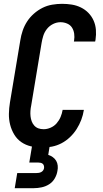

<svg xmlns="http://www.w3.org/2000/svg" viewBox="-20 -763 540 1003"><path d="M200 8Q170 8 142 1.5Q114 -5 91.5 -20.5Q69 -36 54.5 -60Q40 -84 33 -111.5Q26 -139 26.5 -168.5Q27 -198 32 -228L86 -552Q90 -578 98.5 -603Q107 -628 121.5 -650.5Q136 -673 157 -691.5Q178 -710 202 -722Q226 -734 252.5 -738.5Q279 -743 304 -743Q330 -743 355 -739Q380 -735 402.5 -724Q425 -713 442 -695.5Q459 -678 469 -655.5Q479 -633 481 -607.5Q483 -582 479 -555L477 -546H366L367 -551Q370 -569 367.5 -587Q365 -605 356 -619Q347 -633 330.5 -640Q314 -647 296 -647Q276 -647 257 -637.5Q238 -628 225 -611.5Q212 -595 206 -575.5Q200 -556 197 -537L143 -212Q140 -198 139 -183.5Q138 -169 139.5 -155.5Q141 -142 145.5 -129.5Q150 -117 159 -107Q168 -97 180.5 -92.5Q193 -88 208 -88Q226 -88 244.5 -96Q263 -104 276 -119Q289 -134 296.5 -152Q304 -170 307 -188V-189H418V-188Q414 -162 404.5 -137Q395 -112 380.5 -89Q366 -66 345.5 -46.5Q325 -27 301 -14.5Q277 -2 251 3Q225 8 200 8ZM57 220 70 141H170Q176 141 182.5 140Q189 139 195 136Q201 133 205 127.5Q209 122 210 116Q211 110 209.5 103.5Q208 97 203.5 93Q199 89 192.5 87.5Q186 86 179 86H133L162 -88H254L232 46Q245 50 256 58Q267 66 273.5 77Q280 88 281.5 102Q283 116 280 130Q277 150 266 169Q255 188 237 199.5Q219 211 198 215.5Q177 220 157 220Z"/></svg>

Font: Iosevka Term Curly Oblique
Style: Bold
Weight: 700
Italic angle: -9°
Designer: Belleve Invis
Foundry: Belleve Invis
Version: Version 32.3.0